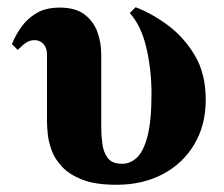

<svg xmlns="http://www.w3.org/2000/svg" viewBox="-20 -496 619 531"><path d="M355 -476Q400 -459 444.5 -426Q489 -393 519 -342.5Q549 -292 549 -220Q549 -150 517.5 -97Q486 -44 430.5 -14.5Q375 15 302 15Q244 15 208 1Q172 -13 151.5 -35Q131 -57 122.5 -81Q114 -105 112 -126Q110 -147 110 -158V-345Q110 -364 100 -374.5Q90 -385 76 -385Q63 -385 53 -378.5Q43 -372 29 -358L13 -374Q23 -399 39.5 -422Q56 -445 81.5 -460Q107 -475 145 -475Q188 -475 213 -456.5Q238 -438 249 -408.5Q260 -379 260 -345V-142Q260 -122 263 -98.5Q266 -75 278 -59Q290 -43 318 -43Q340 -43 358.5 -60Q377 -77 388 -119.5Q399 -162 399 -237Q399 -302 385 -363Q371 -424 339 -460Z"/></svg>

Font: Bona Nova
Style: Bold
Weight: 700
Designer: Mateusz Machalski
Foundry: Capitalics
Version: Version 4.001; ttfautohint (v1.8.3)